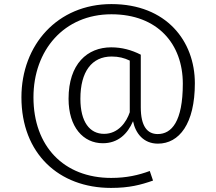

<svg xmlns="http://www.w3.org/2000/svg" viewBox="-20 -716 1060 941"><path d="M526 -696C262 -696 85 -496 85 -239C85 36 268 205 524 205C614 205 670 190 730 169L714 122C660 142 601 156 525 156C292 156 144 0 144 -239C144 -470 294 -646 526 -646C753 -646 876 -500 876 -306C876 -120 821 -59 753 -59C702 -59 670 -97 670 -190V-448C625 -471 577 -484 525 -484C408 -484 316 -403 316 -232C316 -93 388 -14 484 -14C558 -14 605 -59 632 -122C644 -63 683 -12 754 -12C858 -12 935 -109 935 -308C935 -514 796 -696 526 -696ZM490 -60C420 -60 374 -118 374 -232C374 -365 430 -439 527 -439C562 -439 589 -432 616 -419V-166C600 -118 560 -60 490 -60Z"/></svg>

Font: FiraGO Light
Style: Regular
Weight: 300
Designer: bBox Type
Foundry: bBox Type GmbH
Version: Version 1.001;PS 001.001;hotconv 1.0.88;makeotf.lib2.5.64775